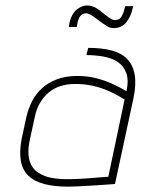

<svg xmlns="http://www.w3.org/2000/svg" viewBox="-20 -688 526 718"><path d="M448 -665 445 -653Q442 -639 434.5 -626Q427 -613 410 -613Q402 -613 394 -618Q386 -623 380 -628Q371 -634 363 -641Q355 -648 346 -654Q332 -664 314 -667Q296 -670 277 -659Q266 -653 258 -643Q250 -633 245.5 -621.5Q241 -610 239 -598L237 -587H267L269 -598Q270 -607 274.5 -618Q279 -629 287 -634Q297 -640 307 -637.5Q317 -635 324 -630Q333 -624 342.5 -616.5Q352 -609 362 -602Q372 -595 382 -589Q392 -583 405 -583Q436 -583 453 -605.5Q470 -628 475 -653L478 -665ZM453 -347Q428 -362 399 -375Q370 -388 338 -396Q306 -404 270 -404Q226 -404 193 -391.5Q160 -379 137 -358Q114 -337 100 -309.5Q86 -282 79 -252L61 -169Q52 -121 58 -86.5Q64 -52 86.5 -30.5Q109 -9 146.5 0.5Q184 10 236 10Q248 10 269.5 9Q291 8 315.5 6.5Q340 5 362 3.5Q384 2 397.5 1Q411 0 410 0L479 -320Q490 -373 483.5 -409.5Q477 -446 455 -468Q433 -490 396.5 -499.5Q360 -509 310 -509L303 -482Q336 -482 367 -476.5Q398 -471 420 -456.5Q442 -442 452 -415.5Q462 -389 453 -347ZM446 -316 385 -27Q386 -27 376 -26.5Q366 -26 350 -24.5Q334 -23 314 -21.5Q294 -20 275 -19Q256 -18 240 -18Q183 -17 150 -29Q117 -41 102.5 -62Q88 -83 86.5 -110Q85 -137 92 -167L110 -250Q116 -280 129.5 -303Q143 -326 162 -342Q181 -358 206 -366Q231 -374 261 -374Q297 -374 328 -367Q359 -360 388 -347Q417 -334 446 -316Z"/></svg>

Font: Advent Pro ExtraLight
Style: Italic
Weight: 250
Italic angle: -12°
Version: Version 3.000